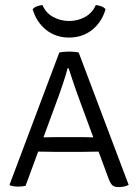

<svg xmlns="http://www.w3.org/2000/svg" viewBox="-20 -756 563 782"><path d="M203 -137.5Q200 -137.5 186.8 -137.8Q173.5 -138 158.2 -138.2Q143 -138.5 135.5 -138.5L84 1Q70.5 4 53.5 4Q34.5 4 21 -1L19 -4L221.5 -542Q226.5 -543.5 240 -544.8Q253.5 -546 262.5 -546Q270.5 -546 283.5 -544.8Q296.5 -543.5 300.5 -542L504 -3Q487.5 6 462.5 6Q445.5 6 437.5 -1.5Q429.5 -9 421.5 -30.5L381.5 -138.5Q375 -138.5 361 -138.2Q347 -138 334.5 -137.8Q322 -137.5 319.5 -137.5ZM219 -365 157 -196.5Q167.5 -197 188 -197.2Q208.5 -197.5 212.5 -197.5H311Q314.5 -197.5 332.2 -197.2Q350 -197 360 -196.5L309.5 -333.5Q302.5 -352 293.2 -378.2Q284 -404.5 275 -431Q266 -457.5 259.5 -478H255.5Q247.5 -448.5 236.5 -415.5Q225.5 -382.5 219 -365ZM410 -718.5Q394.5 -665.5 355 -634.2Q315.5 -603 261.5 -603Q207.5 -603 168 -634.2Q128.5 -665.5 113 -718.5Q119.5 -726.5 130.8 -730.5Q142 -734.5 153 -735.5Q166 -704 196 -687.2Q226 -670.5 261.5 -670.5Q297 -670.5 327 -687.2Q357 -704 370 -735.5Q381 -734.5 392.2 -730.5Q403.5 -726.5 410 -718.5Z"/></svg>

Font: Signika Negative SC Light
Style: Regular
Weight: 300
Designer: Anna Giedryś
Foundry: Anna Giedryś
Version: Version 2.000; ttfautohint (v1.8.3) -l 8 -r 50 -G 200 -x 9 -